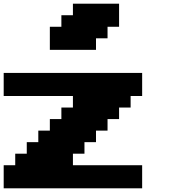

<svg xmlns="http://www.w3.org/2000/svg" viewBox="-20 -1020 915 1040"><path d="M0 0H750V-125H375V-187.5H437.5V-250H500V-312.5H562.5V-375H625V-437.5H687.5V-500H750V-625H0V-500H375V-437.5H312.5V-375H250V-312.5H187.5V-250H125V-187.5H62.5V-125H0ZM250 -750H500V-812.5H562.5V-875H625V-1000H375V-937.5H312.5V-875H250Z"/></svg>

Font: Faithful 32x
Style: Bold
Weight: 400
Foundry: Faithful Resource Pack
Version: Version 1.0; January 27, 2023